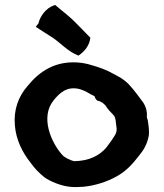

<svg xmlns="http://www.w3.org/2000/svg" viewBox="-20 -763 661 773"><path d="M40 -257C45 -200 69 -151 103 -108C122 -82 136 -68 158 -50H159V-49C183 -32 227 -14 262 -11C279 -9 297 -10 314 -11H315C366 -16 412 -32 450 -53C489 -75 513 -102 538 -134C559 -159 572 -183 578 -212C583 -232 577 -265 575 -278V-279C574 -283 573 -284 571 -291C574 -317 565 -341 550 -359C538 -376 529 -387 514 -406C492 -433 475 -446 442 -463C402 -485 383 -491 334 -505C324 -507 316 -509 308 -510C203 -523 137 -473 92 -418C54 -375 34 -321 40 -257ZM124 -655 158 -633C170 -625 180 -619 191 -612C222 -592 252 -556 296 -539C320 -556 339 -577 344 -611C327 -628 315 -641 296 -660C273 -684 257 -698 231 -719L202 -743L194 -740C166 -730 141 -698 135 -669ZM195 -358C222 -392 252 -417 302 -404C329 -394 323 -396 346 -383C357 -378 360 -376 361 -375C363 -368 366 -362 372 -358C386 -355 396 -348 405 -338C414 -323 423 -314 434 -303C444 -293 445 -286 448 -258C451 -238 450 -233 444 -221C438 -210 418 -181 409 -170C382 -138 341 -115 278 -114C261 -118 237 -131 231 -139V-140H230C185 -191 142 -291 195 -358Z"/></svg>

Font: Hussar Pisanka
Style: Bd
Weight: 700
Designer: Robert Jablonski
Foundry: Cannot Into Space Fonts
Version: Version 1.070